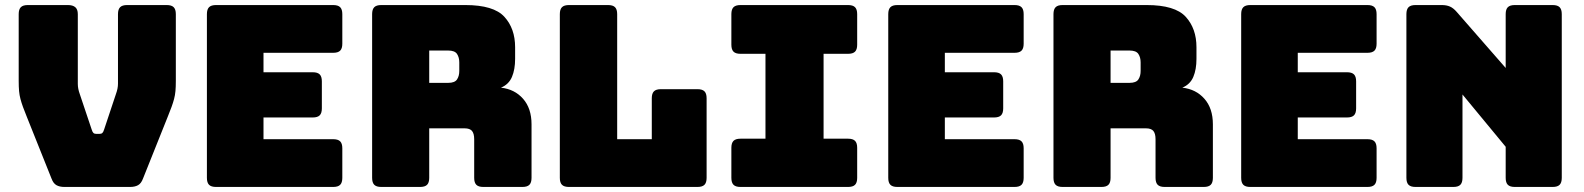

<svg xmlns="http://www.w3.org/2000/svg" viewBox="-20 -740 6271 760"><path d="M495 0H235Q216 0 203.5 -7Q191 -14 184 -33L86 -278Q77 -300 71 -316.5Q65 -333 61 -348Q57 -363 55.5 -379.5Q54 -396 54 -420V-684Q54 -703 62.5 -711.5Q71 -720 90 -720H249Q268 -720 278 -711.5Q288 -703 288 -684V-408Q288 -398 290 -388Q292 -378 296 -367L343 -227Q346 -217 350 -213.5Q354 -210 362 -210H373Q381 -210 385 -213.5Q389 -217 392 -227L439 -368Q443 -379 445 -389Q447 -399 447 -409V-684Q447 -703 455.5 -711.5Q464 -720 483 -720H640Q659 -720 667.5 -711.5Q676 -703 676 -684V-420Q676 -396 674.5 -379.5Q673 -363 669 -348Q665 -333 659 -316.5Q653 -300 644 -278L546 -33Q539 -14 526.5 -7Q514 0 495 0Z M1299 0H835Q816 0 807.5 -8.5Q799 -17 799 -36V-684Q799 -703 807.5 -711.5Q816 -720 835 -720H1299Q1318 -720 1326.5 -711.5Q1335 -703 1335 -684V-567Q1335 -548 1326.5 -539.5Q1318 -531 1299 -531H1023V-454H1218Q1237 -454 1245.5 -445.5Q1254 -437 1254 -418V-311Q1254 -292 1245.5 -283.5Q1237 -275 1218 -275H1023V-189H1299Q1318 -189 1326.5 -180.5Q1335 -172 1335 -153V-36Q1335 -17 1326.5 -8.5Q1318 0 1299 0Z M1679 -540V-412H1754Q1780 -412 1789 -425.5Q1798 -439 1798 -459V-493Q1798 -513 1789 -526.5Q1780 -540 1754 -540ZM1643 0H1489Q1470 0 1461.5 -8.5Q1453 -17 1453 -36V-684Q1453 -703 1461.5 -711.5Q1470 -720 1489 -720H1822Q1934 -720 1976.5 -673.5Q2019 -627 2019 -553V-507Q2019 -465 2006.5 -435.5Q1994 -406 1963 -393Q2017 -387 2050.5 -349Q2084 -311 2084 -248V-36Q2084 -17 2075.5 -8.5Q2067 0 2048 0H1893Q1874 0 1865.5 -8.5Q1857 -17 1857 -36V-189Q1857 -211 1848.5 -221.5Q1840 -232 1819 -232H1679V-36Q1679 -17 1670.5 -8.5Q1662 0 1643 0Z M2741 0H2232Q2213 0 2204.5 -8.5Q2196 -17 2196 -36V-684Q2196 -703 2204.5 -711.5Q2213 -720 2232 -720H2387Q2406 -720 2414.5 -711.5Q2423 -703 2423 -684V-189H2560V-351Q2560 -370 2568.5 -378.5Q2577 -387 2596 -387H2741Q2760 -387 2768.5 -378.5Q2777 -370 2777 -351V-36Q2777 -17 2768.5 -8.5Q2760 0 2741 0Z M2911 0Q2892 0 2883.5 -8.5Q2875 -17 2875 -36V-155Q2875 -174 2883.5 -182.5Q2892 -191 2911 -191H3010V-527H2911Q2892 -527 2883.5 -535.5Q2875 -544 2875 -563V-684Q2875 -703 2883.5 -711.5Q2892 -720 2911 -720H3337Q3356 -720 3364.5 -711.5Q3373 -703 3373 -684V-563Q3373 -544 3364.5 -535.5Q3356 -527 3337 -527H3240V-191H3337Q3356 -191 3364.5 -182.5Q3373 -174 3373 -155V-36Q3373 -17 3364.5 -8.5Q3356 0 3337 0Z M3996 0H3532Q3513 0 3504.5 -8.5Q3496 -17 3496 -36V-684Q3496 -703 3504.5 -711.5Q3513 -720 3532 -720H3996Q4015 -720 4023.5 -711.5Q4032 -703 4032 -684V-567Q4032 -548 4023.5 -539.5Q4015 -531 3996 -531H3720V-454H3915Q3934 -454 3942.5 -445.5Q3951 -437 3951 -418V-311Q3951 -292 3942.5 -283.5Q3934 -275 3915 -275H3720V-189H3996Q4015 -189 4023.5 -180.5Q4032 -172 4032 -153V-36Q4032 -17 4023.5 -8.5Q4015 0 3996 0Z M4376 -540V-412H4451Q4477 -412 4486 -425.5Q4495 -439 4495 -459V-493Q4495 -513 4486 -526.5Q4477 -540 4451 -540ZM4340 0H4186Q4167 0 4158.5 -8.5Q4150 -17 4150 -36V-684Q4150 -703 4158.5 -711.5Q4167 -720 4186 -720H4519Q4631 -720 4673.5 -673.5Q4716 -627 4716 -553V-507Q4716 -465 4703.5 -435.5Q4691 -406 4660 -393Q4714 -387 4747.5 -349Q4781 -311 4781 -248V-36Q4781 -17 4772.5 -8.5Q4764 0 4745 0H4590Q4571 0 4562.5 -8.5Q4554 -17 4554 -36V-189Q4554 -211 4545.5 -221.5Q4537 -232 4516 -232H4376V-36Q4376 -17 4367.5 -8.5Q4359 0 4340 0Z M5393 0H4929Q4910 0 4901.5 -8.5Q4893 -17 4893 -36V-684Q4893 -703 4901.5 -711.5Q4910 -720 4929 -720H5393Q5412 -720 5420.5 -711.5Q5429 -703 5429 -684V-567Q5429 -548 5420.5 -539.5Q5412 -531 5393 -531H5117V-454H5312Q5331 -454 5339.5 -445.5Q5348 -437 5348 -418V-311Q5348 -292 5339.5 -283.5Q5331 -275 5312 -275H5117V-189H5393Q5412 -189 5420.5 -180.5Q5429 -172 5429 -153V-36Q5429 -17 5420.5 -8.5Q5412 0 5393 0Z M5733 0H5583Q5564 0 5555.5 -8.5Q5547 -17 5547 -36V-684Q5547 -703 5555.5 -711.5Q5564 -720 5583 -720H5687Q5706 -720 5719.5 -714Q5733 -708 5746 -693L5940 -471V-684Q5940 -703 5948.5 -711.5Q5957 -720 5976 -720H6126Q6145 -720 6153.5 -711.5Q6162 -703 6162 -684V-36Q6162 -17 6153.5 -8.5Q6145 0 6126 0H5976Q5957 0 5948.5 -8.5Q5940 -17 5940 -36V-159L5769 -366V-36Q5769 -17 5760.5 -8.5Q5752 0 5733 0Z"/></svg>

Font: Bungee
Style: Regular
Weight: 400
Designer: David Jonathan Ross
Foundry: David Jonathan Ross
Version: Version 1.000;PS 1.0;hotconv 1.0.72;makeotf.lib2.5.5900